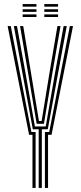

<svg xmlns="http://www.w3.org/2000/svg" viewBox="-20 -929 399 949"><path d="M171.2 0V-290H142.2L91.5 -564L48.5 -800H64L106.8 -564L152.5 -303.8H206L251.2 -564L294.5 -800H310L266.5 -564L216.2 -290H186.8V0ZM140.5 0V-262.8H123.8L17.8 -800H33.2L135.2 -276.5H156V0ZM202 0V-276.5H223.2L325.2 -800H340.8L234.8 -262.8H217.5V0ZM161.2 -317.2 119.5 -564 79.2 -800H94.8L134 -564L172.5 -331H185.8L223.8 -564L263.8 -800H279.2L238.2 -564L197.2 -317.2ZM199 -896V-908.8H267V-896ZM92 -845V-857.8H160.2V-845ZM92 -870.5V-883.2H160.2V-870.5ZM92 -896V-908.8H160.2V-896ZM199 -845V-857.8H267V-845ZM199 -870.5V-883.2H267V-870.5Z"/></svg>

Font: Big Shoulders Inline Display Thin Medium
Style: Regular
Weight: 500
Version: Version 2.002